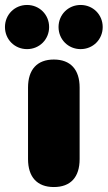

<svg xmlns="http://www.w3.org/2000/svg" viewBox="-69 -744 434 774"><path d="M148 10C216 10 252 -30 252 -103V-391C252 -464 215 -504 148 -504C81 -504 44 -464 44 -391V-103C44 -30 81 10 148 10ZM40 -546C90 -546 129 -585 129 -635C129 -685 90 -724 40 -724C-10 -724 -49 -685 -49 -635C-49 -585 -10 -546 40 -546ZM256 -546C306 -546 345 -585 345 -635C345 -685 306 -724 256 -724C206 -724 167 -685 167 -635C167 -585 206 -546 256 -546Z"/></svg>

Font: SN Pro Black
Style: Regular
Weight: 900
Designer: Tobias Whetton
Foundry: Supernotes
Version: Version 1.001;Glyphs 3.2 (3249)